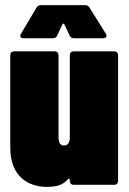

<svg xmlns="http://www.w3.org/2000/svg" viewBox="-20 -720 502 748"><path d="M231 -625 251 -582C254 -575 260 -571 268 -571H382C390 -571 395 -575 395 -580C395 -583 394 -586 392 -589L329 -690C325 -697 319 -700 311 -700H140C132 -700 126 -697 122 -690L62 -589C60 -586 59 -583 59 -580C59 -574 64 -571 72 -571H186C194 -571 200 -575 203 -582L223 -625C225 -629 229 -629 231 -625ZM252 -505V-185C252 -164 244 -153 229 -153C215 -153 208 -164 208 -185V-505C208 -514 202 -520 193 -520H35C26 -520 20 -514 20 -505V-144C20 -31 92 8 162 8C193 8 223 4 245 -22C249 -26 252 -24 252 -19V-15C252 -6 258 0 267 0H425C434 0 440 -6 440 -15V-505C440 -514 434 -520 425 -520H267C258 -520 252 -514 252 -505Z"/></svg>

Font: Barlow Condensed Black
Style: Regular
Weight: 900
Width: 3
Designer: Jeremy Tribby
Foundry: Tribby Type
Version: Version 1.422;hotconv 1.0.109;makeotfexe 2.5.65596